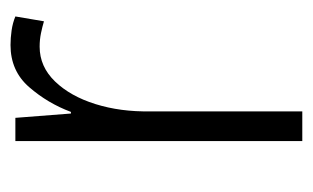

<svg xmlns="http://www.w3.org/2000/svg" viewBox="-132 -448 581 356"><g transform="rotate(-90 158.0 -270.5)"><path d="M252 -541Q265 -541 279 -539Q293 -537 305 -532L296 -479Q286 -482 274 -484.5Q262 -487 249 -487Q212 -487 184.5 -458.5Q157 -430 142.5 -383.5Q128 -337 129 -282V0H74V-532H117L125 -429H128Q144 -472 174 -506.5Q204 -541 252 -541Z"/></g></svg>

Font: Noto Sans Gujarati UI Condensed Light
Style: Regular
Weight: 300
Width: 3
Designer: Jelle Bosma - Monotype Design Team, Universal Thirst
Foundry: Monotype Imaging Inc.
Version: Version 2.106; ttfautohint (v1.8.4.7-5d5b)